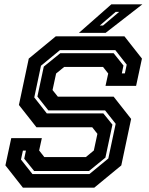

<svg xmlns="http://www.w3.org/2000/svg" viewBox="-20 -868 691 888"><path d="M86 0 5 -103 32 -229H173.5L161 -172L185 -141.5H377L414 -172L430.5 -249L406.5 -279.5H148.5L67.5 -382.5L113 -597L238 -700H555.5L636.5 -597L609.5 -471H468L480.5 -528L456.5 -558.5H277L239.5 -528L223 -451.5L247.5 -421H505.5L586.5 -318L541 -103L416 0ZM130 -63H393.5L481 -135L515 -295.5L466 -357.5H203.5L153 -421.5L182.5 -560L259 -622H505.5L551 -565L543.5 -528.5H557.5L566 -569L513.5 -636H257L169.5 -564L138.5 -417.5L196.5 -343.5H458L500 -291.5L467.5 -139L391.5 -77H138L92 -134L100 -171.5H86L77 -130ZM345 -716 495 -848H638.5L468.5 -716ZM441.5 -750H456.5L531 -813H515Z"/></svg>

Font: Tourney Thin
Style: Bold Italic
Weight: 700
Italic angle: -12°
Version: Version 1.015